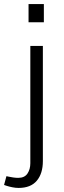

<svg xmlns="http://www.w3.org/2000/svg" viewBox="-64 -715 318 949"><path d="M77.1 -605V-694.8H152.8V-605ZM-43.9 199.2 -32.2 155.8Q-29.8 156.2 -21 158.2Q-12.2 160.2 0.7 162.1Q13.7 164.1 25.9 164.1Q57.6 164.1 71.8 142.8Q85.9 121.6 85.9 91.8V-487.8H147.9V81.1Q147.9 142.6 117.9 178.2Q87.9 213.9 27.8 213.9Q13.2 213.9 -2.7 210.7Q-18.6 207.5 -29.8 203.9Q-41 200.2 -43.9 199.2Z"/></svg>

Font: Acari Sans Light
Style: Regular
Weight: 300
Designer: Alfredo Marco Pradil and Stefan Peev
Foundry: Hanken Design Co.
Version: Version 1.045;January 11, 2019;FontCreator 11.5.0.2425 64-bi